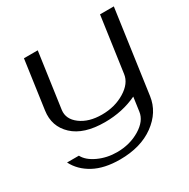

<svg xmlns="http://www.w3.org/2000/svg" viewBox="-160 -646 985 1001"><g transform="rotate(-30 333.0 -146.0)"><path d="M653.3 -500 583 0Q570.3 89.8 489.3 148.9Q408.2 208 283.2 208Q189.5 208 127 174.3Q64.5 140.6 35.2 83H106.4Q125 119.1 176.8 143.1Q228.5 167 289.1 167Q366.2 167 426.8 130.4Q487.3 93.8 494.1 42L505.9 -42Q418 0 312.5 0Q185.5 0 122.1 -59.6Q58.6 -119.1 71.3 -209L112.3 -500H195.3L148.4 -168Q141.6 -115.2 190.9 -78.6Q240.2 -42 318.4 -42Q396.5 -42 456.5 -78.6Q516.6 -115.2 523.4 -168L570.3 -500Z"/></g></svg>

Font: okolaks
Style: RegularItalic
Weight: 500
Italic angle: -8°
Version: Version 000.6.0